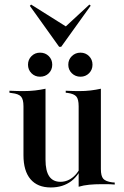

<svg xmlns="http://www.w3.org/2000/svg" viewBox="-20 -817 550 850"><path d="M181.5 -415.3V-207.3H83.9V-346.8Q83.9 -377.4 73 -389.5Q62.1 -401.6 33.1 -404.8L21.8 -406.5V-415.3Q41.9 -414.5 55.2 -414.1Q68.5 -413.7 82.3 -413.7Q110.5 -413.7 135.1 -416.5Q159.7 -419.4 181.5 -424.2ZM181.5 -207.3V-109.7Q181.5 -60.5 198 -36.3Q214.5 -12.1 247.6 -12.1Q280.6 -12.1 307.3 -36.3Q333.9 -60.5 351.6 -108.9L354 -104.8Q333.9 -44.4 296.4 -15.7Q258.9 12.9 204.8 12.9Q146 12.9 114.9 -23.8Q83.9 -60.5 83.9 -129.8V-207.3ZM328.2 0V-207.3H426.6V-68.5Q426.6 -37.9 437.1 -25.8Q447.6 -13.7 476.6 -9.7L487.9 -8.9V0Q468.5 -1.6 454.8 -1.6Q441.1 -1.6 428.2 -1.6Q400 -1.6 375 0.8Q350 3.2 328.2 9.7ZM426.6 -415.3V-207.3H328.2V-346.8Q328.2 -377.4 318.1 -389.5Q308.1 -401.6 279.8 -405.6L271 -406.5V-415.3Q291.1 -414.5 304 -414.1Q316.9 -413.7 329.8 -413.7Q357.3 -413.7 381 -416.5Q404.8 -419.4 426.6 -424.2ZM336.3 -477.4Q313.7 -477.4 298 -492.7Q282.3 -508.1 282.3 -530.6Q282.3 -553.2 298 -568.5Q313.7 -583.9 336.3 -583.9Q358.9 -583.9 374.2 -568.5Q389.5 -553.2 389.5 -530.6Q389.5 -508.1 374.2 -492.7Q358.9 -477.4 336.3 -477.4ZM157.3 -477.4Q134.7 -477.4 119.4 -492.7Q104 -508.1 104 -530.6Q104 -553.2 119.4 -568.5Q134.7 -583.9 157.3 -583.9Q180.6 -583.9 196 -568.5Q211.3 -553.2 211.3 -530.6Q211.3 -508.1 196 -492.7Q180.6 -477.4 157.3 -477.4ZM375.8 -796.8 381.5 -791.9 250.8 -609.7H241.9L112.1 -791.1L117.7 -796.8L287.1 -690.3L258.9 -688.7Z"/></svg>

Font: Playfair 144pt SemiCondensed SemiBold
Style: Regular
Weight: 600
Width: 4
Designer: Claus Eggers Sørensen
Foundry: Claus Eggers Sørensen
Version: Version 2.203